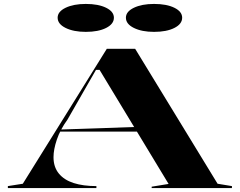

<svg xmlns="http://www.w3.org/2000/svg" viewBox="-20 -956 1219 976"><path d="M20 0V-10L96 -22L523 -708H667L1086 -22L1159 -10V0H751V-7L837 -21L486 -601H468L323 -348Q286 -297 269 -246.5Q252 -196 252 -157Q252 -107 279 -74Q306 -41 354.5 -25.5Q403 -10 470 -10V0ZM271 -287V-297L681 -311V-287ZM763 -936Q827 -936 866.5 -916.5Q906 -897 906 -866Q906 -834 866.5 -814Q827 -794 763 -794Q701 -794 660.5 -814Q620 -834 620 -866Q620 -897 660.5 -916.5Q701 -936 763 -936ZM416 -936Q480 -936 519.5 -916.5Q559 -897 559 -866Q559 -834 519.5 -814Q480 -794 416 -794Q354 -794 313.5 -814Q273 -834 273 -866Q273 -897 313.5 -916.5Q354 -936 416 -936Z"/></svg>

Font: Kalnia Expanded Medium
Style: Regular
Weight: 500
Width: 7
Designer: Frida Medrano
Foundry: Frida Medrano
Version: Version 1.105